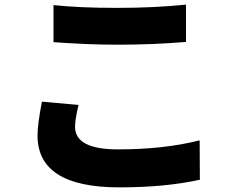

<svg xmlns="http://www.w3.org/2000/svg" viewBox="-20 -761 1040 829"><path d="M211 -739Q322 -727 485 -727Q647 -727 783 -741V-580Q643 -568 486 -568Q361 -568 211 -579ZM319 -308Q304 -244 304 -214Q304 -116 489 -116Q688 -116 842 -155L843 15Q694 48 495 48Q142 48 142 -176Q142 -224 161 -322Z"/></svg>

Font: KaiGen Gothic KR Heavy
Style: Heavy
Weight: 900
Designer: Ryoko NISHIZUKA  (kana & ideographs); Paul D. Hunt (Latin, Greek & Cyrillic); Wenlong ZHANG  (bopomofo); Sandoll Communi
Foundry: Adobe Systems Incorporated
Version: Version 1.002 March 28, 2018